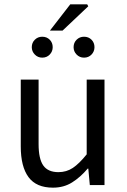

<svg xmlns="http://www.w3.org/2000/svg" viewBox="-20 -853 584 885"><path d="M224 12Q147.3 12 111.5 -36.5Q75.7 -85 75.7 -178V-486H157.9V-188.7Q157.9 -120.8 179.5 -90.2Q201.2 -59.5 249.3 -59.5Q286.4 -59.5 315.7 -79Q345 -98.5 379.6 -141.5V-486H461.7V0H394L387 -75.9H384.3Q350.8 -36.3 312.4 -12.2Q274 12 224 12ZM174.7 -587.3Q154.4 -587.3 140.5 -601.6Q126.5 -615.8 126.5 -635.5Q126.5 -656.1 140.5 -669.9Q154.4 -683.7 174.7 -683.7Q195.7 -683.7 209.3 -669.9Q222.9 -656.1 222.9 -635.5Q222.9 -615.8 209.3 -601.6Q195.7 -587.3 174.7 -587.3ZM367.3 -587.3Q347 -587.3 333.1 -601.6Q319.2 -615.8 319.2 -635.5Q319.2 -656.1 333.1 -669.9Q347 -683.7 367.3 -683.7Q388.3 -683.7 401.9 -669.9Q415.5 -656.1 415.5 -635.5Q415.5 -615.8 401.9 -601.6Q388.3 -587.3 367.3 -587.3ZM210 -711.8 303.9 -833.1H381.9L386.8 -824L268.2 -711.8Z"/></svg>

Font: Source Sans 3 VF
Style: Regular
Weight: 200
Designer: Paul D. Hunt
Foundry: Adobe
Version: Version 3.046;hotconv 1.0.118;makeotfexe 2.5.65603